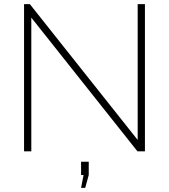

<svg xmlns="http://www.w3.org/2000/svg" viewBox="-20 -730 815 926"><path d="M131 -645V0H96V-710H124L644 -55V-710H679V0H643ZM371 176 383 114H371V50H408V114L391 176Z"/></svg>

Font: Raleway Thin ExtraLight
Style: Regular
Weight: 250
Version: Version 4.026